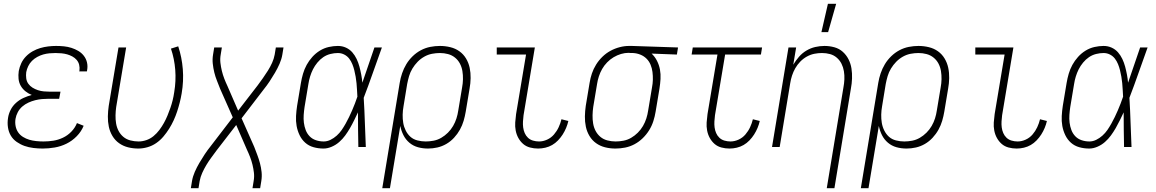

<svg xmlns="http://www.w3.org/2000/svg" viewBox="-20 -768 6040 1003"><path d="M203 8Q179 8 154.5 5Q130 2 108.5 -5.5Q87 -13 67.5 -26.5Q48 -40 36.5 -59.5Q25 -79 21.5 -103Q18 -127 22 -152Q25 -173 35.5 -194Q46 -215 64 -231Q82 -247 103 -256.5Q124 -266 146 -272Q128 -279 113 -291Q98 -303 88.5 -319.5Q79 -336 77 -356Q75 -376 78 -397Q82 -418 91 -437.5Q100 -457 115.5 -473Q131 -489 150.5 -500Q170 -511 190.5 -517Q211 -523 232 -525.5Q253 -528 273 -528Q294 -528 314 -526Q334 -524 353 -518Q372 -512 389 -502Q406 -492 418 -476.5Q430 -461 434.5 -441.5Q439 -422 435 -401L434 -395H394L395 -399Q397 -415 393.5 -429.5Q390 -444 380.5 -455Q371 -466 358 -473Q345 -480 331 -484Q317 -488 301.5 -489.5Q286 -491 270 -491Q254 -491 238 -489.5Q222 -488 206 -483.5Q190 -479 174.5 -470.5Q159 -462 147 -450Q135 -438 127.5 -422.5Q120 -407 117 -391Q115 -375 117 -359Q119 -343 128 -330.5Q137 -318 150 -310Q163 -302 178 -297Q193 -292 209.5 -290.5Q226 -289 242 -289H296L289 -252H235Q217 -252 199.5 -250.5Q182 -249 164 -244.5Q146 -240 128.5 -232Q111 -224 96.5 -211.5Q82 -199 73 -182Q64 -165 61 -147Q58 -128 61.5 -109.5Q65 -91 75 -76.5Q85 -62 100.5 -52.5Q116 -43 133 -38Q150 -33 169 -31Q188 -29 207 -29Q233 -29 258.5 -33Q284 -37 308.5 -48.5Q333 -60 352.5 -80Q372 -100 382 -125L417 -111Q405 -81 381 -56.5Q357 -32 327.5 -17.5Q298 -3 266 2.5Q234 8 203 8Z M703 8Q675 8 649 1.5Q623 -5 602 -20Q581 -35 567.5 -57.5Q554 -80 548.5 -106Q543 -132 543.5 -160Q544 -188 548 -215L599 -520H639L587 -209Q584 -188 583.5 -166Q583 -144 586.5 -123Q590 -102 599.5 -84Q609 -66 624.5 -53Q640 -40 661 -34.5Q682 -29 704 -29Q724 -29 744.5 -36Q765 -43 782 -57Q799 -71 812.5 -89Q826 -107 836.5 -126Q847 -145 855 -164.5Q863 -184 870 -204Q877 -224 882 -244.5Q887 -265 890 -286Q900 -345 895.5 -403Q891 -461 873 -514L911 -526Q930 -469 935 -406.5Q940 -344 929 -280Q925 -256 919 -232.5Q913 -209 905.5 -186Q898 -163 887.5 -140Q877 -117 863.5 -95.5Q850 -74 833.5 -54.5Q817 -35 796 -20.5Q775 -6 750.5 1Q726 8 703 8Z M977 215 983 178Q987 154 997.5 130Q1008 106 1021.5 83Q1035 60 1049.5 38Q1064 16 1081 -5L1196 -155L1130 -304Q1122 -325 1113.5 -346Q1105 -367 1099.5 -389.5Q1094 -412 1091.5 -435.5Q1089 -459 1093 -483L1099 -520H1139L1133 -483Q1129 -461 1131.5 -439.5Q1134 -418 1139 -397.5Q1144 -377 1151.5 -357.5Q1159 -338 1168 -319L1224 -190L1326 -322Q1340 -341 1353.5 -360Q1367 -379 1379.5 -399Q1392 -419 1401.5 -440Q1411 -461 1415 -483L1421 -520H1461L1455 -483Q1451 -459 1440.5 -435Q1430 -411 1416.5 -388Q1403 -365 1388.5 -343Q1374 -321 1357 -300L1242 -150L1308 -1Q1316 20 1324 41Q1332 62 1338 84.5Q1344 107 1346.5 130.5Q1349 154 1345 178L1339 215H1299L1305 178Q1309 156 1306.5 134.5Q1304 113 1299 92.5Q1294 72 1286.5 52.5Q1279 33 1270 14L1214 -115L1112 17Q1098 36 1084 55Q1070 74 1058 94Q1046 114 1036.5 135Q1027 156 1023 178L1017 215Z M1670 8Q1643 8 1618 1Q1593 -6 1574.5 -22.5Q1556 -39 1545 -62Q1534 -85 1529.5 -110Q1525 -135 1526.5 -162Q1528 -189 1532 -215L1552 -335Q1556 -359 1563 -383Q1570 -407 1582 -429Q1594 -451 1611.5 -470.5Q1629 -490 1651 -503.5Q1673 -517 1697.5 -522.5Q1722 -528 1745 -528Q1768 -528 1787.5 -519Q1807 -510 1820.5 -494.5Q1834 -479 1843 -460Q1852 -441 1857.5 -420.5Q1863 -400 1867 -379Q1871 -358 1873 -336Q1889 -382 1904.5 -428Q1920 -474 1936 -520H1975Q1951 -454 1928 -388Q1905 -322 1880 -257Q1884 -193 1886 -128.5Q1888 -64 1891 0H1852Q1851 -45 1850.5 -90.5Q1850 -136 1850 -181Q1840 -160 1830 -139.5Q1820 -119 1808.5 -99Q1797 -79 1783.5 -60.5Q1770 -42 1752.5 -26.5Q1735 -11 1713 -1.5Q1691 8 1670 8ZM1671 -29Q1689 -29 1706.5 -37.5Q1724 -46 1739 -59.5Q1754 -73 1765 -89Q1776 -105 1785.5 -122Q1795 -139 1803.5 -156.5Q1812 -174 1819.5 -191.5Q1827 -209 1834 -227Q1841 -245 1847 -263Q1846 -281 1845 -298.5Q1844 -316 1842.5 -333Q1841 -350 1838 -367Q1835 -384 1831 -400.5Q1827 -417 1820.5 -433Q1814 -449 1804 -462Q1794 -475 1778.5 -483Q1763 -491 1745 -491Q1726 -491 1706 -486Q1686 -481 1669 -469.5Q1652 -458 1638 -441Q1624 -424 1615 -406Q1606 -388 1600 -368.5Q1594 -349 1591 -329L1571 -209Q1568 -189 1566.5 -168Q1565 -147 1567.5 -127Q1570 -107 1577 -88.5Q1584 -70 1597.5 -56Q1611 -42 1630.5 -35.5Q1650 -29 1671 -29Z M1977 215 2068 -335Q2072 -360 2080.5 -385Q2089 -410 2102.5 -432.5Q2116 -455 2135.5 -474Q2155 -493 2178.5 -505.5Q2202 -518 2227.5 -523Q2253 -528 2278 -528Q2306 -528 2332.5 -521.5Q2359 -515 2380 -500Q2401 -485 2414.5 -462.5Q2428 -440 2433.5 -414Q2439 -388 2438.5 -360Q2438 -332 2433 -305L2413 -185Q2409 -161 2402 -137Q2395 -113 2382.5 -90.5Q2370 -68 2352 -48.5Q2334 -29 2311.5 -16Q2289 -3 2264.5 2.5Q2240 8 2216 8Q2188 8 2163 1Q2138 -6 2118.5 -22.5Q2099 -39 2087.5 -62Q2076 -85 2071 -110L2017 215ZM2204 -29Q2224 -29 2245 -33Q2266 -37 2285 -48Q2304 -59 2320 -75Q2336 -91 2347 -110Q2358 -129 2364.5 -149.5Q2371 -170 2374 -191L2394 -311Q2398 -332 2398.5 -354Q2399 -376 2395.5 -397Q2392 -418 2382.5 -436Q2373 -454 2357 -467Q2341 -480 2320.5 -485.5Q2300 -491 2278 -491Q2258 -491 2237 -487Q2216 -483 2196.5 -472Q2177 -461 2161.5 -445Q2146 -429 2134.5 -410Q2123 -391 2117 -370.5Q2111 -350 2107 -329L2088 -213Q2084 -191 2083.5 -169Q2083 -147 2086.5 -126Q2090 -105 2099.5 -86Q2109 -67 2124 -53.5Q2139 -40 2160.5 -34.5Q2182 -29 2204 -29Z M2791 8Q2769 8 2748.5 2.5Q2728 -3 2713 -16Q2698 -29 2688 -47Q2678 -65 2674 -86Q2670 -107 2671.5 -128.5Q2673 -150 2676 -172L2728 -483H2575V-520H2774L2715 -166Q2713 -150 2712 -134Q2711 -118 2713 -102.5Q2715 -87 2721 -73Q2727 -59 2738 -48.5Q2749 -38 2764.5 -33.5Q2780 -29 2796 -29Q2817 -29 2838 -38.5Q2859 -48 2874 -65.5Q2889 -83 2898.5 -103.5Q2908 -124 2913 -145L2949 -136Q2945 -118 2937.5 -100Q2930 -82 2919.5 -65.5Q2909 -49 2895 -34.5Q2881 -20 2864.5 -10.5Q2848 -1 2829 3.5Q2810 8 2791 8Z M3195 8Q3167 8 3141 1.5Q3115 -5 3094 -20Q3073 -35 3059.5 -57.5Q3046 -80 3040.5 -106Q3035 -132 3035.5 -160Q3036 -188 3040 -215L3060 -335Q3064 -360 3072 -384Q3080 -408 3094 -430.5Q3108 -453 3127 -471.5Q3146 -490 3169 -502.5Q3192 -515 3217 -521.5Q3242 -528 3266 -528H3281L3522 -520L3516 -483L3384 -488Q3401 -472 3412 -450.5Q3423 -429 3427.5 -405Q3432 -381 3430.5 -355.5Q3429 -330 3425 -305L3405 -185Q3401 -160 3393 -135Q3385 -110 3371 -87.5Q3357 -65 3337.5 -46Q3318 -27 3294.5 -14.5Q3271 -2 3245.5 3Q3220 8 3195 8ZM3196 -29Q3216 -29 3237 -33Q3258 -37 3277 -48Q3296 -59 3312 -75Q3328 -91 3339 -110Q3350 -129 3356.5 -149.5Q3363 -170 3366 -191L3386 -311Q3390 -331 3390.5 -351.5Q3391 -372 3388.5 -392Q3386 -412 3378.5 -430Q3371 -448 3357.5 -461.5Q3344 -475 3325.5 -482.5Q3307 -490 3287 -491H3275Q3272 -491 3269.5 -491.5Q3267 -492 3264 -492Q3244 -492 3224 -486Q3204 -480 3185.5 -469Q3167 -458 3151.5 -442Q3136 -426 3125.5 -407.5Q3115 -389 3108.5 -369Q3102 -349 3099 -329L3079 -209Q3076 -188 3075.5 -166Q3075 -144 3078.5 -123Q3082 -102 3091.5 -84Q3101 -66 3116.5 -53Q3132 -40 3153 -34.5Q3174 -29 3196 -29Z M3791 8Q3769 8 3748.5 2.5Q3728 -3 3713 -16Q3698 -29 3688 -47Q3678 -65 3674 -86Q3670 -107 3671.5 -128.5Q3673 -150 3676 -172L3728 -483H3593L3599 -520H3961L3955 -483H3768L3715 -166Q3713 -150 3712 -134Q3711 -118 3713 -102.5Q3715 -87 3721 -73Q3727 -59 3738 -48.5Q3749 -38 3764.5 -33.5Q3780 -29 3796 -29Q3817 -29 3838 -38.5Q3859 -48 3874 -65.5Q3889 -83 3898.5 -103.5Q3908 -124 3913 -145L3949 -136Q3945 -118 3937.5 -100Q3930 -82 3919.5 -65.5Q3909 -49 3895 -34.5Q3881 -20 3864.5 -10.5Q3848 -1 3829 3.5Q3810 8 3791 8Z M4299 215 4386 -311Q4390 -332 4391 -353.5Q4392 -375 4388.5 -396Q4385 -417 4376 -435Q4367 -453 4351.5 -466.5Q4336 -480 4316 -485.5Q4296 -491 4274 -491Q4254 -491 4234 -487Q4214 -483 4195 -472.5Q4176 -462 4160.5 -446Q4145 -430 4134.5 -411.5Q4124 -393 4117.5 -373Q4111 -353 4108 -333L4053 0H4013L4099 -520H4139L4124 -430Q4137 -452 4154 -471.5Q4171 -491 4193 -504Q4215 -517 4239 -522.5Q4263 -528 4287 -528Q4314 -528 4339 -521Q4364 -514 4382.5 -497.5Q4401 -481 4412.5 -458.5Q4424 -436 4428 -410.5Q4432 -385 4431 -358Q4430 -331 4425 -305L4339 215ZM4271 -600 4305 -748H4348L4306 -600Z M4477 215 4568 -335Q4572 -360 4580.5 -385Q4589 -410 4602.5 -432.5Q4616 -455 4635.5 -474Q4655 -493 4678.5 -505.5Q4702 -518 4727.5 -523Q4753 -528 4778 -528Q4806 -528 4832.5 -521.5Q4859 -515 4880 -500Q4901 -485 4914.5 -462.5Q4928 -440 4933.5 -414Q4939 -388 4938.5 -360Q4938 -332 4933 -305L4913 -185Q4909 -161 4902 -137Q4895 -113 4882.5 -90.5Q4870 -68 4852 -48.5Q4834 -29 4811.5 -16Q4789 -3 4764.5 2.5Q4740 8 4716 8Q4688 8 4663 1Q4638 -6 4618.5 -22.5Q4599 -39 4587.5 -62Q4576 -85 4571 -110L4517 215ZM4704 -29Q4724 -29 4745 -33Q4766 -37 4785 -48Q4804 -59 4820 -75Q4836 -91 4847 -110Q4858 -129 4864.5 -149.5Q4871 -170 4874 -191L4894 -311Q4898 -332 4898.5 -354Q4899 -376 4895.5 -397Q4892 -418 4882.5 -436Q4873 -454 4857 -467Q4841 -480 4820.5 -485.5Q4800 -491 4778 -491Q4758 -491 4737 -487Q4716 -483 4696.5 -472Q4677 -461 4661.5 -445Q4646 -429 4634.5 -410Q4623 -391 4617 -370.5Q4611 -350 4607 -329L4588 -213Q4584 -191 4583.5 -169Q4583 -147 4586.5 -126Q4590 -105 4599.5 -86Q4609 -67 4624 -53.5Q4639 -40 4660.5 -34.5Q4682 -29 4704 -29Z M5291 8Q5269 8 5248.5 2.5Q5228 -3 5213 -16Q5198 -29 5188 -47Q5178 -65 5174 -86Q5170 -107 5171.5 -128.5Q5173 -150 5176 -172L5228 -483H5075V-520H5274L5215 -166Q5213 -150 5212 -134Q5211 -118 5213 -102.5Q5215 -87 5221 -73Q5227 -59 5238 -48.5Q5249 -38 5264.5 -33.5Q5280 -29 5296 -29Q5317 -29 5338 -38.5Q5359 -48 5374 -65.5Q5389 -83 5398.5 -103.5Q5408 -124 5413 -145L5449 -136Q5445 -118 5437.5 -100Q5430 -82 5419.5 -65.5Q5409 -49 5395 -34.5Q5381 -20 5364.5 -10.5Q5348 -1 5329 3.5Q5310 8 5291 8Z M5670 8Q5643 8 5618 1Q5593 -6 5574.5 -22.5Q5556 -39 5545 -62Q5534 -85 5529.5 -110Q5525 -135 5526.5 -162Q5528 -189 5532 -215L5552 -335Q5556 -359 5563 -383Q5570 -407 5582 -429Q5594 -451 5611.5 -470.5Q5629 -490 5651 -503.5Q5673 -517 5697.5 -522.5Q5722 -528 5745 -528Q5768 -528 5787.5 -519Q5807 -510 5820.5 -494.5Q5834 -479 5843 -460Q5852 -441 5857.5 -420.5Q5863 -400 5867 -379Q5871 -358 5873 -336Q5889 -382 5904.5 -428Q5920 -474 5936 -520H5975Q5951 -454 5928 -388Q5905 -322 5880 -257Q5884 -193 5886 -128.5Q5888 -64 5891 0H5852Q5851 -45 5850.5 -90.5Q5850 -136 5850 -181Q5840 -160 5830 -139.5Q5820 -119 5808.5 -99Q5797 -79 5783.5 -60.5Q5770 -42 5752.5 -26.5Q5735 -11 5713 -1.5Q5691 8 5670 8ZM5671 -29Q5689 -29 5706.5 -37.5Q5724 -46 5739 -59.5Q5754 -73 5765 -89Q5776 -105 5785.5 -122Q5795 -139 5803.5 -156.5Q5812 -174 5819.5 -191.5Q5827 -209 5834 -227Q5841 -245 5847 -263Q5846 -281 5845 -298.5Q5844 -316 5842.5 -333Q5841 -350 5838 -367Q5835 -384 5831 -400.5Q5827 -417 5820.5 -433Q5814 -449 5804 -462Q5794 -475 5778.5 -483Q5763 -491 5745 -491Q5726 -491 5706 -486Q5686 -481 5669 -469.5Q5652 -458 5638 -441Q5624 -424 5615 -406Q5606 -388 5600 -368.5Q5594 -349 5591 -329L5571 -209Q5568 -189 5566.5 -168Q5565 -147 5567.5 -127Q5570 -107 5577 -88.5Q5584 -70 5597.5 -56Q5611 -42 5630.5 -35.5Q5650 -29 5671 -29Z"/></svg>

Font: Iosevka Term Curly Extralight
Style: Italic
Weight: 200
Italic angle: -9°
Designer: Belleve Invis
Foundry: Belleve Invis
Version: Version 32.3.0